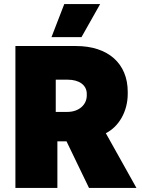

<svg xmlns="http://www.w3.org/2000/svg" viewBox="-20 -927 702 947"><path d="M474 -907H297L234 -744H382ZM56 0H263V-230H308L419 0H653L502 -270C566 -302 610 -377 610 -464V-474C610 -614 513 -700 355 -700H56ZM255 -375V-534H314C371 -534 408 -507 408 -464V-456C408 -411 370 -375 312 -375Z"/></svg>

Font: Fixel Text Black
Style: Regular
Weight: 900
Width: 4
Designer: AlfaBravo + MacPaw
Foundry: Kyrylo Tkachov, Marchela Mozhyna, Serhii Makarenko, Maria Weinstein, Zakhar Kryvoshyya
Version: Version 1.211